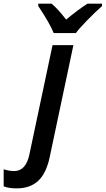

<svg xmlns="http://www.w3.org/2000/svg" viewBox="-147 -786 576 1046"><path d="M-55.2 240.2Q-100.6 240.2 -127 229V136.2Q-96.7 146 -69.8 146Q-5.9 146 13.2 55.2L139.2 -540H252.9L124 68.8Q105.5 157.7 61.3 199Q17.1 240.2 -55.2 240.2ZM61.5 -766.1H134.3Q168 -737.8 213.4 -679.2Q274.4 -730.5 329.6 -766.1H408.7V-752.9Q369.6 -718.3 326.2 -673.6Q282.7 -628.9 266.6 -606H145.5Q124 -659.7 61.5 -752.9Z"/></svg>

Font: Open Sans Semibold
Style: Italic
Weight: 600
Italic angle: -12°
Foundry: Ascender Corporation
Version: Version 1.10